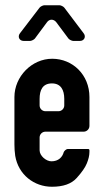

<svg xmlns="http://www.w3.org/2000/svg" viewBox="-20 -706 395 732"><path d="M35 -336V-155C35 -141 36 -126 38 -112C50 -40 110 6 178 6C221 6 252 -5 272 -27C292 -49 305 -68 311 -83C317 -98 321 -112 321 -127V-133C321 -136 319 -138 316 -138H238C233 -138 225 -131 223 -126C218 -107 203 -91 176 -91C156 -91 131 -112 131 -133V-182C131 -194 141 -204 153 -204H299C311 -204 321 -214 321 -226V-336C321 -421 257 -482 179 -482C101 -482 35 -414 35 -336ZM178 -388C212 -388 225 -363 225 -329V-304C225 -292 215 -282 203 -282H153C141 -282 131 -292 131 -304V-329C131 -362 142 -388 178 -388ZM194 -622 241 -559C244 -555 254 -550 259 -550H285C301 -550 309 -566 299 -579L225 -677C222 -681 212 -686 207 -686H149C144 -686 134 -681 131 -677L56 -579C46 -566 54 -550 70 -550H95C100 -550 110 -555 113 -559L159 -621C168 -634 184 -634 194 -622Z"/></svg>

Font: DIN Rundschrift
Style: Eng
Weight: 400
Width: 3
Version: Version 1.027